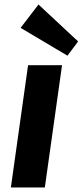

<svg xmlns="http://www.w3.org/2000/svg" viewBox="-20 -828 365 848"><path d="M254 -540 178 0H28L104 -540ZM325 -645 278 -582 71 -705 150 -808Z"/></svg>

Font: Pathway Extreme SemiCondensed
Style: Bold Italic
Weight: 700
Width: 4
Italic angle: -8°
Version: Version 1.001;gftools[0.9.26]